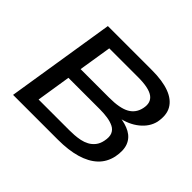

<svg xmlns="http://www.w3.org/2000/svg" viewBox="-150 -937 1170 1170"><g transform="rotate(45 434.5 -352.5)"><path d="M73 0 185 -705H565Q656 -705 715 -683Q774 -661 799 -617.5Q824 -574 811 -507Q798 -452 748 -411.5Q698 -371 623 -357L625 -365Q682 -359 721 -337.5Q760 -316 775.5 -276Q791 -236 779 -175Q766 -116 725 -77.5Q684 -39 617 -19.5Q550 0 459 0ZM203 -90H468Q487 -90 510.5 -91.5Q534 -93 558.5 -98Q583 -103 604.5 -114.5Q626 -126 642 -146Q658 -166 664 -196Q672 -234 662 -257Q652 -280 628.5 -291.5Q605 -303 574 -307.5Q543 -312 509 -312H238ZM253 -402H500Q590 -402 635 -427Q680 -452 691 -505Q703 -561 665.5 -588Q628 -615 536 -615H287Z"/></g></svg>

Font: Nunito Sans 10pt Expanded SemiBold
Style: Italic
Weight: 600
Width: 7
Italic angle: -9°
Designer: Vernon Adams
Foundry: Vernon Adams
Version: Version 3.101;gftools[0.9.27]